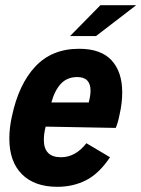

<svg xmlns="http://www.w3.org/2000/svg" viewBox="-20 -710 545 740"><path d="M451 -354Q451 -312 441 -269Q434 -234 426 -217L156 -222Q149 -195 149 -171Q149 -104 215 -104Q271 -104 313 -158L404 -104Q362 -41 312 -15.5Q262 10 201 10Q113 10 64.5 -38.5Q16 -87 16 -176Q16 -218 26 -262Q52 -385 116 -453.5Q180 -522 285 -522Q369 -522 410 -477.5Q451 -433 451 -354ZM178 -315H322Q329 -343 329 -360Q329 -413 278 -413Q239 -413 215 -387.5Q191 -362 178 -315ZM367 -690H505L350 -571H250Z"/></svg>

Font: Decalotype
Style: Bold Italic
Weight: 700
Italic angle: -12°
Designer: Alfredo Marco Pradil
Foundry: Alfredo Marco Pradil
Version: Version 1.0